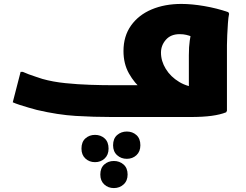

<svg xmlns="http://www.w3.org/2000/svg" viewBox="-20 -596 1251 978"><path d="M549 0Q457 0 366 -5.5Q275 -11 168 -36Q149 -41 125 -48Q101 -55 79.5 -62Q58 -69 45 -75L85 -230H96Q107 -225 126.5 -217.5Q146 -210 165.5 -204Q185 -198 196 -194Q249 -179 313 -172.5Q377 -166 439.5 -164Q502 -162 549 -162H748L706 -138Q665 -172 637 -221.5Q609 -271 609 -336Q609 -412 647.5 -466Q686 -520 752.5 -548Q819 -576 904 -576Q957 -576 1021 -565Q1085 -554 1143 -534L1147 -526Q1143 -508 1141 -478Q1139 -448 1137.5 -417Q1136 -386 1136 -366V-32L1132 -24Q1102 -12 1058 -6Q1014 0 951 0ZM800 -328Q800 -285 824.5 -245Q849 -205 893 -178.5Q937 -152 993 -150L942 -90V-315Q942 -358 946.5 -388.5Q951 -419 957 -445L973 -404Q966 -406 954.5 -410.5Q943 -415 928.5 -418.5Q914 -422 895 -422Q850 -422 825 -393.5Q800 -365 800 -328ZM556 144Q556 110 576.5 92Q597 74 626 74Q655 74 675 92Q695 110 695 144Q695 176 675 194.5Q655 213 626 213Q597 213 576.5 194.5Q556 176 556 144ZM395 161Q395 127 415 109Q435 91 464 91Q493 91 513 109Q533 127 533 161Q533 193 513 211.5Q493 230 464 230Q435 230 415 211.5Q395 193 395 161ZM491 293Q491 260 511 242Q531 224 560 224Q589 224 609.5 242Q630 260 630 293Q630 325 609.5 343.5Q589 362 560 362Q531 362 511 343.5Q491 325 491 293Z"/></svg>

Font: Kufam ExtraBold
Style: Italic
Weight: 800
Italic angle: -11°
Designer: Artur Schmal
Foundry: Original Type
Version: Version 1.301; ttfautohint (v1.8.3)